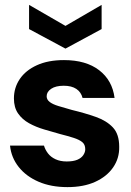

<svg xmlns="http://www.w3.org/2000/svg" viewBox="-20 -754 535 786"><path d="M256 12Q189 12 138 -10Q87 -32 56.5 -70.5Q26 -109 21 -158H160Q165 -141 176.5 -126Q188 -111 207.5 -102Q227 -93 253 -93Q280 -93 296.5 -100Q313 -107 321 -119Q329 -131 329 -143Q329 -162 317 -172Q305 -182 282 -189.5Q259 -197 227 -205Q195 -214 161 -224Q127 -234 99 -249.5Q71 -265 54 -289.5Q37 -314 37 -351Q37 -395 61 -430.5Q85 -466 131 -487Q177 -508 242 -508Q332 -508 386 -466.5Q440 -425 449 -353H318Q312 -377 292.5 -390Q273 -403 241 -403Q208 -403 189.5 -390.5Q171 -378 171 -360Q171 -346 183.5 -336.5Q196 -327 219 -320Q242 -313 274 -304Q328 -291 372 -275.5Q416 -260 442 -232.5Q468 -205 468 -153Q469 -106 443 -68.5Q417 -31 369.5 -9.5Q322 12 256 12ZM248 -555 99 -635V-734L248 -648L396 -734V-635Z"/></svg>

Font: DM Sans 36pt ExtraBold
Style: Regular
Weight: 800
Designer: Colophon Foundry, Jonny Pinhorn
Foundry: Colophon Foundry
Version: Version 4.004;gftools[0.9.30]